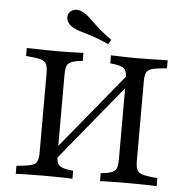

<svg xmlns="http://www.w3.org/2000/svg" viewBox="-54 -815 845 868"><g transform="rotate(5 369.0 -381.5)"><path d="M148.4 -369.4V-465.3Q148.4 -490.3 143.1 -503.6Q137.9 -516.9 123 -523Q108.1 -529 80.6 -531.5L49.2 -534.7V-571Q64.5 -571 86.3 -570.2Q108.1 -569.4 132.7 -569Q157.3 -568.5 180.6 -568.5H188.7H194.4Q215.3 -568.5 236.3 -569Q257.3 -569.4 275.8 -570.2Q294.4 -571 306.5 -571V-534.7L286.3 -532.3Q251.6 -527.4 240.7 -514.9Q229.8 -502.4 229.8 -465.3V-369.4ZM508.1 -201.6V-465.3Q508.1 -502.4 497.6 -514.9Q487.1 -527.4 451.6 -532.3L431.5 -534.7V-571Q444.4 -571 462.9 -570.2Q481.5 -569.4 502.4 -569Q523.4 -568.5 543.5 -568.5H549.2H557.3Q581.5 -568.5 605.6 -569Q629.8 -569.4 651.6 -570.2Q673.4 -571 688.7 -571V-534.7L657.3 -531.5Q629.8 -529 614.9 -523Q600 -516.9 594.8 -503.6Q589.5 -490.3 589.5 -465.3V-201.6ZM180.6 -2.4Q157.3 -2.4 132.7 -2Q108.1 -1.6 86.3 -1.2Q64.5 -0.8 49.2 0V-36.3L80.6 -39.5Q108.1 -42.7 123 -48.4Q137.9 -54 143.1 -67.7Q148.4 -81.5 148.4 -105.6V-425.8H229.8V-105.6Q229.8 -68.5 240.7 -56Q251.6 -43.5 286.3 -38.7L306.5 -36.3V0Q294.4 -0.8 275.8 -1.2Q257.3 -1.6 236.3 -2Q215.3 -2.4 194.4 -2.4H188.7ZM208.9 -62.9 208.1 -116.1 529.8 -508.1V-454.8ZM543.5 -2.4Q523.4 -2.4 502 -2Q480.6 -1.6 462.5 -1.2Q444.4 -0.8 431.5 0V-36.3L451.6 -38.7Q486.3 -43.5 497.2 -56Q508.1 -68.5 508.1 -105.6V-201.6H589.5V-105.6Q589.5 -81.5 594.8 -67.7Q600 -54 614.9 -48.4Q629.8 -42.7 657.3 -39.5L688.7 -36.3V0Q673.4 -0.8 651.6 -1.2Q629.8 -1.6 605.6 -2Q581.5 -2.4 557.3 -2.4H549.2ZM414.5 -620.2Q370.2 -640.3 338.7 -650.4Q307.3 -660.5 285.9 -666.5Q264.5 -672.6 249.2 -681.5Q229 -693.5 222.6 -710.9Q216.1 -728.2 224.2 -743.5Q233.9 -758.9 252.4 -762.1Q271 -765.3 291.1 -753.2Q304 -746 315.7 -735.1Q327.4 -724.2 341.9 -710.5Q356.5 -696.8 376.6 -679.4Q396.8 -662.1 426.6 -641.1Z"/></g></svg>

Font: Playfair 9pt
Style: Regular
Weight: 400
Designer: Claus Eggers Sørensen
Foundry: Claus Eggers Sørensen
Version: Version 2.203